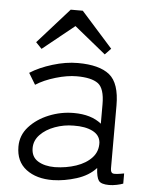

<svg xmlns="http://www.w3.org/2000/svg" viewBox="-52 -756 639 808"><g transform="rotate(5 267.5 -351.5)"><path d="M202 9Q132 10 88.5 -23Q45 -56 45 -119Q45 -167 77.5 -203Q110 -239 160.5 -259.5Q211 -280 265 -280Q339 -280 382 -245V-327Q382 -394 354 -414.5Q326 -435 264 -435Q224 -435 175 -420.5Q126 -406 92 -384L63 -432Q102 -457 157.5 -474Q213 -491 264 -491Q355 -491 398 -456Q441 -421 441 -327V-62Q441 -43 451.5 -40.5Q462 -38 498 -45V-2Q488 2 471 5.5Q454 9 439 9Q405 9 395 -5Q385 -19 383 -58Q352 -24 301 -8Q250 8 202 9ZM205 -46Q253 -47 294.5 -61Q336 -75 360.5 -101.5Q385 -128 383 -166Q380 -197 349 -212.5Q318 -228 269 -227Q228 -227 190 -213Q152 -199 128.5 -174.5Q105 -150 105 -118Q105 -81 133 -63.5Q161 -46 205 -46ZM214 -712H265L398 -563L373 -537L240 -645L106 -537L81 -563Z"/></g></svg>

Font: Zen Kaku Gothic Antique
Style: Regular
Weight: 400
Designer: Yoshimichi Ohira
Foundry: Positype
Version: Version 1.001